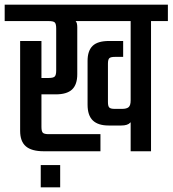

<svg xmlns="http://www.w3.org/2000/svg" viewBox="-40 -646 737 820"><path d="M486 -471V-403H450Q433 -403 427 -397.5Q421 -392 421 -374V-210Q421 -192 427 -186.5Q433 -181 450 -181H481Q501 -181 509.5 -188.5Q518 -196 518 -217V-556H283Q290 -549 290 -530V-329Q290 -285 268 -264Q246 -243 198 -243H137V-104Q137 -85 143 -79Q149 -73 168 -73H389V0H147Q95 0 70.5 -21Q46 -42 46 -87V-471H137V-313H168Q188 -313 194 -319.5Q200 -326 200 -345V-524Q200 -544 194 -550Q188 -556 168 -556H-20V-626H677V-556H605V0H518V-124Q517 -123 516 -122Q505 -110 478 -110H424Q379 -110 356.5 -131.5Q334 -153 334 -199V-386Q334 -429 355.5 -450Q377 -471 426 -471ZM134 59H217V154H134Z"/></svg>

Font: Teko Light
Style: Regular
Weight: 400
Version: Version 2.000;gftools[0.9.28.dev9+g7d2139d.d20230707]